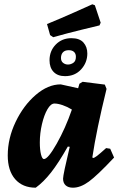

<svg xmlns="http://www.w3.org/2000/svg" viewBox="-20 -860 550 892"><path d="M473 -172 492 -169 510 -128Q432 -45 393 -16.5Q354 12 319 12Q297 12 285 1Q273 -10 273 -30Q273 -48 304 -178L295 -179Q252 -103 217 -58.5Q182 -14 146 12Q85 12 50.5 -27.5Q16 -67 16 -138Q16 -217 52.5 -293.5Q89 -370 146 -419Q203 -468 262 -468L343 -450L349 -471L364 -480L467 -467L475 -447Q428 -256 409 -129L412 -126Q418 -126 430.5 -135.5Q443 -145 473 -172ZM314 -351Q293 -364 271 -371.5Q249 -379 233 -379Q216 -379 200.5 -352.5Q185 -326 175 -283.5Q165 -241 165 -198Q165 -164 170.5 -142.5Q176 -121 184 -121Q203 -121 243.5 -192.5Q284 -264 314 -351ZM210.1 -580Q210.1 -623.2 238.9 -652.9Q267.8 -682.6 311.9 -682.6Q349.7 -682.6 367.7 -662.4Q385.7 -642.1 385.7 -611.5Q385.7 -569.2 356.9 -537.7Q328.1 -506.2 282.2 -506.2Q248 -506.2 229 -526Q210.1 -545.8 210.1 -580ZM332.6 -596.2Q332.6 -610.6 324 -618.7Q315.5 -626.8 299.3 -626.8Q281.3 -626.8 272.3 -616.9Q263.3 -607 263.3 -590.8Q263.3 -575.5 273.2 -567.9Q283.1 -560.2 295.7 -560.2Q309.2 -560.2 320.9 -568.3Q332.6 -576.4 332.6 -596.2ZM227.2 -687.1 212.8 -697 198.4 -748.3Q262.3 -774.4 326.7 -803.2Q391 -832 409 -840.1L420.7 -835.6L447.7 -754.6L442.3 -742Q423.4 -737.5 358.6 -721.7Q293.8 -706 227.2 -687.1Z"/></svg>

Font: Alegreya ExtraBold
Style: Italic
Weight: 800
Italic angle: -7°
Designer: Juan Pablo del Peral
Foundry: Huerta Tipografica
Version: Version 2.007; ttfautohint (v1.6)